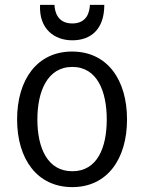

<svg xmlns="http://www.w3.org/2000/svg" viewBox="-20 -753 625 786"><path d="M500 -264C500 -102 419 13 276 13C132 13 50 -102 50 -264C50 -427 132 -542 275 -542C419 -542 500 -427 500 -264ZM417 -264C417 -379 378 -479 276 -479C174 -479 133 -379 133 -264C133 -148 174 -52 276 -52C378 -52 417 -148 417 -264ZM276 -588C203 -588 139 -634 144 -733H203C204 -709 213 -657 276 -657C339 -657 347 -709 348 -733H407C407 -633 352 -588 276 -588Z"/></svg>

Font: Repo Regular
Style: Regular
Weight: 400
Designer: Stefan Peev
Foundry: Context Ltd
Version: Version 1.502